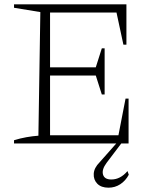

<svg xmlns="http://www.w3.org/2000/svg" viewBox="-20 -665 718 890"><path d="M562 -208H576V0H45V-15Q74 -24 102.5 -29Q131 -34 158 -36L167 -609L45 -629V-645H566V-458H552L520 -607H212V-353H424L452 -441H465V-227H452L424 -315H212V-38H529ZM483 205Q449 205 431 186.5Q413 168 414.5 140.5Q416 113 442 87L534 -17H555L474 90Q451 121 457.5 144Q464 167 496 167Q538 167 571 128L577 145Q562 173 537.5 189Q513 205 483 205Z"/></svg>

Font: Piazzolla ExtraLight
Style: Regular
Weight: 200
Designer: Juan Pablo del Peral
Foundry: Huerta Tipografica
Version: Version 1.330